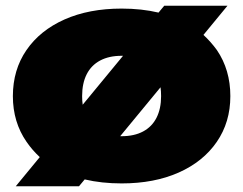

<svg xmlns="http://www.w3.org/2000/svg" viewBox="-20 -623 850 671"><path d="M554 -603H775L691 -501Q717 -477 738 -448Q785 -379 785 -287Q785 -196 737.5 -127Q690 -58 604.5 -20Q519 18 405 18Q335 18 276 4L256 28H35L119 -74Q93 -98 73 -127Q25 -196 25 -287Q25 -379 72.5 -448Q120 -517 205.5 -555Q291 -593 405 -593Q475 -593 534 -579ZM410 -428Q408 -428 405 -428Q361 -428 330 -411.5Q299 -395 283 -363.5Q267 -332 267 -287Q267 -271 269 -257ZM405 -147Q449 -147 480 -163.5Q511 -180 527 -211.5Q543 -243 543 -287Q543 -304 541 -318L400 -147Q402 -147 405 -147Z"/></svg>

Font: Bounded
Style: Regular
Weight: 900
Designer: Vlad Churkin
Version: Version 1.0